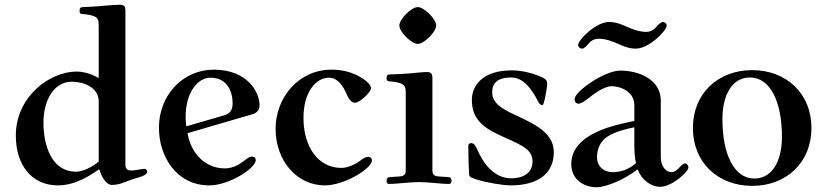

<svg xmlns="http://www.w3.org/2000/svg" viewBox="-20 -773 3491 813"><path d="M47 -199C47 -71 117 12 225 12C298 12 361 -29 399 -56L402 -53C409 -26 430 10 453 10C468 10 486 7 498 2C519 -6 543 -15 571 -23C593 -29 603 -38 603 -46C603 -52 599 -58 593 -58C586 -58 576 -56 563 -54C553 -52 540 -51 534 -51C519 -51 511 -59 511 -76V-725C511 -739 510 -753 489 -753C473 -753 446 -751 414 -748C389 -746 347 -743 333 -743C320 -743 317 -739 317 -727C317 -714 323 -714 334 -713C348 -712 369 -709 381 -703C393 -697 398 -689 398 -668V-446L396 -443C375 -457 337 -470 304 -470C191 -470 47 -364 47 -199ZM164 -253C164 -348 208 -427 284 -427C333 -427 398 -404 398 -343V-89C371 -66 331 -46 302 -46C197 -46 164 -160 164 -253Z M653 -232C653 -111 727 12 866 12C951 12 1063 -61 1063 -95C1063 -103 1058 -110 1048 -110C1037 -110 1029 -104 1012 -91C996 -79 969 -60 932 -60C854 -60 790 -117 774 -209L1048 -289C1067 -294 1079 -306 1079 -328C1079 -383 1028 -478 885 -478C757 -478 653 -373 653 -232ZM766 -277C766 -385 819 -444 871 -444C943 -444 965 -384 965 -336C965 -304 952 -291 927 -284L769 -238C767 -251 766 -265 766 -277Z M1147 -228C1147 -89 1240 12 1355 12C1440 12 1555 -60 1555 -94C1555 -102 1549 -109 1539 -109C1528 -109 1519 -103 1499 -88C1485 -78 1453 -62 1426 -62C1325 -62 1265 -154 1265 -274C1265 -386 1320 -444 1372 -444C1412 -444 1434 -406 1448 -374C1459 -349 1469 -338 1484 -338C1503 -338 1551 -383 1551 -399C1551 -415 1527 -436 1498 -451C1465 -468 1430 -478 1384 -478C1243 -478 1147 -358 1147 -228Z M1671 -665C1671 -638 1722 -587 1749 -587C1776 -587 1827 -638 1827 -665C1827 -692 1776 -743 1749 -743C1722 -743 1671 -692 1671 -665ZM1617 -8C1617 2 1621 6 1627 6C1640 6 1667 4 1687 2C1710 0 1735 -2 1754 -2C1773 -2 1798 0 1821 2C1841 4 1868 6 1881 6C1887 6 1892 2 1892 -8C1892 -17 1888 -23 1878 -23L1836 -26C1823 -27 1811 -31 1811 -50V-440C1811 -454 1810 -468 1789 -468C1773 -468 1745 -465 1713 -462C1688 -460 1647 -458 1633 -458C1620 -458 1617 -454 1617 -442C1617 -429 1623 -429 1634 -428C1648 -427 1669 -424 1681 -418C1693 -412 1698 -404 1698 -383V-50C1698 -31 1686 -27 1673 -26L1631 -23C1621 -23 1617 -17 1617 -8Z M1963 -156C1963 -135 1964 -77 1966 -39C1967 -23 1970 -22 2005 -11C2040 0 2110 12 2142 12C2259 12 2325 -39 2325 -128C2325 -204 2260 -241 2164 -285C2107 -311 2064 -336 2064 -382C2064 -422 2088 -445 2145 -445C2199 -445 2235 -389 2256 -348C2263 -334 2268 -328 2277 -328C2282 -328 2288 -358 2292 -380C2296 -402 2297 -414 2297 -418C2297 -434 2291 -440 2256 -454C2225 -466 2184 -475 2146 -475C2031 -475 1978 -417 1978 -349C1978 -256 2045 -223 2121 -189C2196 -156 2235 -137 2235 -89C2235 -53 2211 -18 2144 -18C2073 -18 2026 -80 1999 -144C1994 -155 1988 -167 1974 -167C1969 -167 1963 -163 1963 -156Z M2428 -582C2428 -573 2438 -567 2445 -567C2454 -567 2466 -581 2474 -590C2485 -603 2500 -609 2514 -609C2544 -609 2571 -599 2596 -588C2620 -577 2644 -567 2672 -567C2727 -567 2803 -642 2803 -665C2803 -674 2794 -680 2787 -680C2778 -680 2765 -666 2757 -657C2746 -644 2732 -638 2718 -638C2688 -638 2661 -648 2636 -659C2612 -670 2587 -680 2559 -680C2504 -680 2428 -605 2428 -582ZM2399 -79C2399 -6 2461 20 2505 20C2551 20 2634 -19 2678 -55H2681C2695 -13 2736 18 2775 18C2827 18 2895 -47 2895 -63C2895 -74 2887 -81 2881 -81C2874 -81 2865 -73 2857 -64C2846 -52 2835 -44 2823 -44C2799 -44 2778 -70 2778 -107V-348C2778 -429 2697 -474 2606 -474C2540 -474 2413 -386 2413 -353C2413 -342 2419 -334 2430 -334C2444 -334 2469 -355 2482 -365C2512 -389 2548 -408 2569 -408C2608 -408 2666 -385 2666 -328V-261C2596 -246 2540 -234 2483 -202C2446 -181 2399 -143 2399 -79ZM2508 -108C2508 -137 2519 -174 2553 -195C2587 -216 2626 -226 2666 -234V-155C2666 -123 2669 -101 2673 -82C2642 -55 2608 -44 2574 -44C2541 -44 2508 -64 2508 -108Z M2914 -231C2914 -86 3019 14 3165 14C3311 14 3416 -86 3416 -231C3416 -376 3311 -476 3165 -476C3019 -476 2914 -376 2914 -231ZM3039 -268C3039 -371 3080 -445 3156 -445C3242 -445 3291 -341 3291 -194C3291 -91 3250 -17 3174 -17C3088 -17 3039 -121 3039 -268Z"/></svg>

Font: Monomakh Unicode
Style: Regular
Weight: 400
Version: Version 1.2